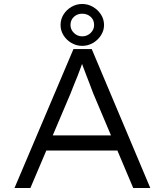

<svg xmlns="http://www.w3.org/2000/svg" viewBox="-20 -947 830 967"><path d="M53 0 350 -700H442L737 0H651L449 -478Q440 -502 431.5 -524.5Q423 -547 414.5 -568.5Q406 -590 398 -612Q390 -634 382 -656H404Q395 -630 387 -607.5Q379 -585 370.5 -564Q362 -543 353 -521Q344 -499 334 -473L133 0ZM177 -189 208 -265H577L603 -189ZM394 -716Q365 -716 340 -730.5Q315 -745 300 -769Q285 -793 285 -821Q285 -850 300 -874Q315 -898 340 -912.5Q365 -927 394 -927Q423 -927 448 -912.5Q473 -898 488.5 -874Q504 -850 504 -821Q504 -793 488.5 -769Q473 -745 448 -730.5Q423 -716 394 -716ZM394 -764Q419 -764 436.5 -781Q454 -798 454 -821Q454 -847 436.5 -862.5Q419 -878 394 -878Q369 -878 352 -862Q335 -846 335 -821Q335 -798 352.5 -781Q370 -764 394 -764Z"/></svg>

Font: Lexend Exa Light
Style: Regular
Weight: 300
Designer: Bonnie Shaver-Troup, Thomas Jockin
Foundry: Lexend
Version: Version 1.007